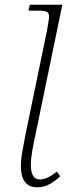

<svg xmlns="http://www.w3.org/2000/svg" viewBox="-20 -780 296 810"><path d="M136 10Q102 10 85 -13Q68 -36 68 -77Q68 -107 74.5 -142Q81 -177 87 -210L178 -650Q181 -668 184 -685.5Q187 -703 187 -710Q187 -726 177 -730.5Q167 -735 139 -735H100L106 -760H243L128 -204Q122 -177 116 -143Q110 -109 110 -83Q110 -56 119 -39.5Q128 -23 149 -23Q179 -23 220 -56L234 -36Q213 -17 190 -3.5Q167 10 136 10Z"/></svg>

Font: Noto Serif ExtraLight
Style: Italic
Weight: 200
Italic angle: -12°
Designer: Monotype Design Team
Foundry: Monotype Imaging Inc.
Version: Version 2.014; ttfautohint (v1.8.4.7-5d5b)